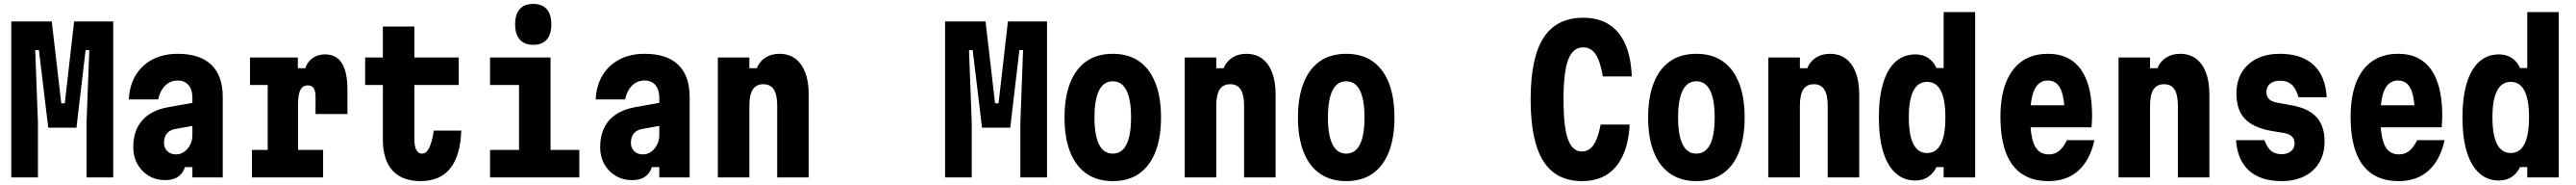

<svg xmlns="http://www.w3.org/2000/svg" viewBox="-20 -910 13240 949"><path d="M38 0V-800H246L295 -380H313L361 -800H562V0H425V-283L439 -653H420L373 -255H228L180 -653H161L175 -283V0Z M979 -384V-266L885 -249Q855 -245 839 -226.5Q823 -208 823 -178Q823 -151 840 -134.5Q857 -118 885 -118Q908 -118 927 -131.5Q946 -145 957.5 -167.5Q969 -190 969 -216V-410Q969 -450 949 -473.5Q929 -497 893 -497Q868 -497 848 -485.5Q828 -474 814 -452.5Q800 -431 793 -400H642Q646 -473 678 -525Q710 -577 765 -605.5Q820 -634 894 -634Q1008 -634 1066.5 -577.5Q1125 -521 1125 -413V0H969V-53H931Q920 -20 895 -3Q870 14 829 14Q782 14 745 -8Q708 -30 686.5 -68Q665 -106 665 -154Q665 -240 710.5 -292Q756 -344 844 -360Z M1265 -615H1511V-560H1549Q1561 -594 1587.5 -612.5Q1614 -631 1650 -631Q1709 -631 1737.5 -585.5Q1766 -540 1766 -449V-325H1602V-415Q1602 -472 1563 -472Q1536 -472 1524 -448.5Q1512 -425 1512 -374V-141H1641V0H1275V-141H1356V-474H1265Z M2110 -774V-615H2338V-474H2110V-197Q2110 -160 2120 -141Q2130 -122 2149 -122Q2171 -122 2185.5 -150Q2200 -178 2210 -240H2351Q2347 -112 2294.5 -46.5Q2242 19 2142 19Q2047 19 1997.5 -35.5Q1948 -90 1948 -195V-474H1857V-615H1948V-774Z M2499 -615H2810V-141H2958V0H2499V-141H2648V-474H2499ZM2721 -680Q2676 -680 2652 -707Q2628 -734 2628 -785Q2628 -837 2652 -863.5Q2676 -890 2721 -890Q2767 -890 2790.5 -863Q2814 -836 2814 -785Q2814 -734 2790.5 -707Q2767 -680 2721 -680Z M3379 -384V-266L3285 -249Q3255 -245 3239 -226.5Q3223 -208 3223 -178Q3223 -151 3240 -134.5Q3257 -118 3285 -118Q3308 -118 3327 -131.5Q3346 -145 3357.5 -167.5Q3369 -190 3369 -216V-410Q3369 -450 3349 -473.5Q3329 -497 3293 -497Q3268 -497 3248 -485.5Q3228 -474 3214 -452.5Q3200 -431 3193 -400H3042Q3046 -473 3078 -525Q3110 -577 3165 -605.5Q3220 -634 3294 -634Q3408 -634 3466.5 -577.5Q3525 -521 3525 -413V0H3369V-53H3331Q3320 -20 3295 -3Q3270 14 3229 14Q3182 14 3145 -8Q3108 -30 3086.5 -68Q3065 -106 3065 -154Q3065 -240 3110.5 -292Q3156 -344 3244 -360Z M3670 0V-615H3832V-560H3870Q3884 -595 3914.5 -614.5Q3945 -634 3986 -634Q4034 -634 4067.5 -609.5Q4101 -585 4119 -538.5Q4137 -492 4137 -426V0H3975V-368Q3975 -424 3957.5 -451Q3940 -478 3904 -478Q3867 -478 3849.5 -451Q3832 -424 3832 -368V0Z M4838 0V-800H5046L5095 -380H5113L5161 -800H5362V0H5225V-283L5239 -653H5220L5173 -255H5028L4980 -653H4961L4975 -283V0Z M5700 19Q5621 19 5565.5 -19Q5510 -57 5481 -130Q5452 -203 5452 -307Q5452 -412 5481 -485Q5510 -558 5565 -596Q5620 -634 5700 -634Q5780 -634 5835 -596Q5890 -558 5919 -485Q5948 -412 5948 -307Q5948 -203 5919 -130Q5890 -57 5835 -19Q5780 19 5700 19ZM5700 -122Q5747 -122 5770.5 -169Q5794 -216 5794 -307Q5794 -399 5770.5 -446Q5747 -493 5700 -493Q5653 -493 5629.5 -446Q5606 -399 5606 -307Q5606 -216 5629.5 -169Q5653 -122 5700 -122Z M6070 0V-615H6232V-560H6270Q6284 -595 6314.5 -614.5Q6345 -634 6386 -634Q6434 -634 6467.5 -609.5Q6501 -585 6519 -538.5Q6537 -492 6537 -426V0H6375V-368Q6375 -424 6357.5 -451Q6340 -478 6304 -478Q6267 -478 6249.5 -451Q6232 -424 6232 -368V0Z M6900 19Q6821 19 6765.5 -19Q6710 -57 6681 -130Q6652 -203 6652 -307Q6652 -412 6681 -485Q6710 -558 6765 -596Q6820 -634 6900 -634Q6980 -634 7035 -596Q7090 -558 7119 -485Q7148 -412 7148 -307Q7148 -203 7119 -130Q7090 -57 7035 -19Q6980 19 6900 19ZM6900 -122Q6947 -122 6970.5 -169Q6994 -216 6994 -307Q6994 -399 6970.5 -446Q6947 -493 6900 -493Q6853 -493 6829.5 -446Q6806 -399 6806 -307Q6806 -216 6829.5 -169Q6853 -122 6900 -122Z M8112 19Q7978 19 7913 -84Q7848 -187 7848 -400Q7848 -614 7914.5 -716.5Q7981 -819 8118 -819Q8196 -819 8250 -785Q8304 -751 8334 -684.5Q8364 -618 8368 -518H8219Q8206 -596 8182 -631.5Q8158 -667 8118 -667Q8065 -667 8041 -603.5Q8017 -540 8017 -400Q8017 -260 8039.5 -196.5Q8062 -133 8112 -133Q8148 -133 8171 -166Q8194 -199 8208 -271H8357Q8352 -176 8321.5 -111Q8291 -46 8238.5 -13.5Q8186 19 8112 19Z M8700 19Q8621 19 8565.5 -19Q8510 -57 8481 -130Q8452 -203 8452 -307Q8452 -412 8481 -485Q8510 -558 8565 -596Q8620 -634 8700 -634Q8780 -634 8835 -596Q8890 -558 8919 -485Q8948 -412 8948 -307Q8948 -203 8919 -130Q8890 -57 8835 -19Q8780 19 8700 19ZM8700 -122Q8747 -122 8770.5 -169Q8794 -216 8794 -307Q8794 -399 8770.5 -446Q8747 -493 8700 -493Q8653 -493 8629.5 -446Q8606 -399 8606 -307Q8606 -216 8629.5 -169Q8653 -122 8700 -122Z M9070 0V-615H9232V-560H9270Q9284 -595 9314.5 -614.5Q9345 -634 9386 -634Q9434 -634 9467.5 -609.5Q9501 -585 9519 -538.5Q9537 -492 9537 -426V0H9375V-368Q9375 -424 9357.5 -451Q9340 -478 9304 -478Q9267 -478 9249.5 -451Q9232 -424 9232 -368V0Z M9826 16Q9766 16 9724 -22Q9682 -60 9660 -132Q9638 -204 9638 -307Q9638 -411 9660 -483.5Q9682 -556 9724 -593.5Q9766 -631 9826 -631Q9863 -631 9891 -613Q9919 -595 9934 -561H9971V-848H10133V0H9971V-53H9934Q9918 -20 9890.5 -2Q9863 16 9826 16ZM9886 -125Q9933 -125 9956.5 -171Q9980 -217 9980 -308Q9980 -399 9956.5 -444.5Q9933 -490 9886 -490Q9839 -490 9815.5 -444Q9792 -398 9792 -308Q9792 -217 9815.5 -171Q9839 -125 9886 -125Z M10382 -370H10652L10593 -314Q10593 -409 10572.5 -453Q10552 -497 10507 -497Q10460 -497 10438 -450.5Q10416 -404 10416 -311Q10416 -211 10438 -164.5Q10460 -118 10512 -118Q10542 -118 10564 -135.5Q10586 -153 10605 -191H10746Q10731 -122 10698.5 -75Q10666 -28 10619 -4.5Q10572 19 10509 19Q10428 19 10373 -18Q10318 -55 10290.5 -128.5Q10263 -202 10263 -311Q10263 -415 10291.5 -487Q10320 -559 10374.5 -596.5Q10429 -634 10507 -634Q10582 -634 10632.5 -598Q10683 -562 10708.5 -491Q10734 -420 10734 -314Q10734 -295 10733 -283Q10732 -271 10731 -257H10382Z M10870 0V-615H11032V-560H11070Q11084 -595 11114.5 -614.5Q11145 -634 11186 -634Q11234 -634 11267.5 -609.5Q11301 -585 11319 -538.5Q11337 -492 11337 -426V0H11175V-368Q11175 -424 11157.5 -451Q11140 -478 11104 -478Q11067 -478 11049.5 -451Q11032 -424 11032 -368V0Z M11620 -191Q11633 -154 11654 -136.5Q11675 -119 11708 -119Q11738 -119 11756.5 -134.5Q11775 -150 11775 -174Q11775 -196 11761.5 -209.5Q11748 -223 11719 -228L11652 -239Q11561 -256 11518.5 -301.5Q11476 -347 11476 -430Q11476 -524 11536.5 -579Q11597 -634 11700 -634Q11811 -634 11872.5 -577Q11934 -520 11940 -411H11795Q11783 -455 11760.5 -475.5Q11738 -496 11700 -496Q11668 -496 11649 -480.5Q11630 -465 11630 -438Q11630 -415 11644 -401.5Q11658 -388 11687 -383L11754 -371Q11844 -356 11886.5 -310.5Q11929 -265 11929 -185Q11929 -122 11902 -76.5Q11875 -31 11825.5 -6Q11776 19 11708 19Q11601 19 11541 -34.5Q11481 -88 11474 -191Z M12182 -370H12452L12393 -314Q12393 -409 12372.5 -453Q12352 -497 12307 -497Q12260 -497 12238 -450.5Q12216 -404 12216 -311Q12216 -211 12238 -164.5Q12260 -118 12312 -118Q12342 -118 12364 -135.5Q12386 -153 12405 -191H12546Q12531 -122 12498.5 -75Q12466 -28 12419 -4.5Q12372 19 12309 19Q12228 19 12173 -18Q12118 -55 12090.5 -128.5Q12063 -202 12063 -311Q12063 -415 12091.5 -487Q12120 -559 12174.5 -596.5Q12229 -634 12307 -634Q12382 -634 12432.5 -598Q12483 -562 12508.5 -491Q12534 -420 12534 -314Q12534 -295 12533 -283Q12532 -271 12531 -257H12182Z M12826 16Q12766 16 12724 -22Q12682 -60 12660 -132Q12638 -204 12638 -307Q12638 -411 12660 -483.5Q12682 -556 12724 -593.5Q12766 -631 12826 -631Q12863 -631 12891 -613Q12919 -595 12934 -561H12971V-848H13133V0H12971V-53H12934Q12918 -20 12890.5 -2Q12863 16 12826 16ZM12886 -125Q12933 -125 12956.5 -171Q12980 -217 12980 -308Q12980 -399 12956.5 -444.5Q12933 -490 12886 -490Q12839 -490 12815.5 -444Q12792 -398 12792 -308Q12792 -217 12815.5 -171Q12839 -125 12886 -125Z"/></svg>

Font: Martian Mono Condensed
Style: Bold
Weight: 700
Width: 3
Designer: Roman Shamin
Foundry: Evil Martians
Version: Version 1.000